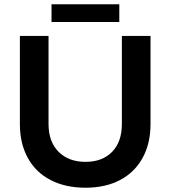

<svg xmlns="http://www.w3.org/2000/svg" viewBox="-20 -868 796 898"><path d="M380 -111Q459 -111 504.5 -158Q550 -205 550 -288V-700H684V-288Q684 -197 647 -129.5Q610 -62 541.5 -26Q473 10 380 10Q286 10 216.5 -26Q147 -62 110 -129.5Q73 -197 73 -288V-700H207V-288Q207 -205 254 -158Q301 -111 380 -111ZM221 -848H538V-765H221Z"/></svg>

Font: Gontserrat Medium
Style: Regular
Weight: 500
Designer: Julieta Ulanovsky
Foundry: Julieta Ulanovsky
Version: Version 6.001